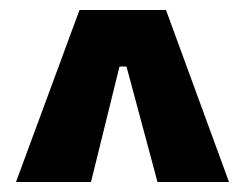

<svg xmlns="http://www.w3.org/2000/svg" viewBox="-20 -676 490 384"><path d="M12 -312 139 -656H312L438 -312H295L233 -543H219L162 -312Z"/></svg>

Font: Bricolage Grotesque Condensed
Style: Bold
Weight: 700
Width: 3
Designer: Mathieu Triay
Foundry: Atelier Triay
Version: Version 1.001;gftools[0.9.33.dev8+g029e19f]